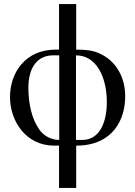

<svg xmlns="http://www.w3.org/2000/svg" viewBox="-20 -703 663 940"><path d="M270 -18C235 -18 197 -34 173 -68C136 -120 119 -193 119 -274C119 -371 162 -432 240 -432H270ZM352 -18V-432C454 -432 503 -322 503 -204C503 -104 468 -18 383 -18ZM353 -683H269V-460H252C104 -460 29 -347 29 -228C29 -110 107 10 245 10H269V217H353V10C532 10 593 -117 593 -231C593 -325 548 -408 461 -444C430 -457 396 -460 353 -460Z"/></svg>

Font: XITS Math
Style: Regular
Weight: 400
Designer: MicroPress Inc., with final additions and corrections provided by Coen Hoffman, Elsevier (retired)
Version: Version 1.302